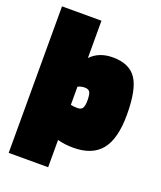

<svg xmlns="http://www.w3.org/2000/svg" viewBox="-149 -760 845 1006"><g transform="rotate(20 273.5 -256.5)"><path d="M241 152H21V-665H241V-457Q264 -481 294.5 -493Q325 -505 364 -505Q456 -505 495.5 -446.5Q535 -388 535 -247Q535 -114 485 -51.5Q435 11 329 11Q304 11 281.5 8Q259 5 241 0ZM315 -248Q315 -281 307.5 -293.5Q300 -306 279 -306Q270 -306 260.5 -304Q251 -302 241 -297V-196Q249 -194 258 -193Q267 -192 279 -192Q300 -192 307.5 -205Q315 -218 315 -248Z"/></g></svg>

Font: Blinker Black
Style: Regular
Weight: 900
Designer: Juergen Huber
Foundry: supertype
Version: Version 1.017;hotconv 1.0.117;makeotfexe 2.5.65602